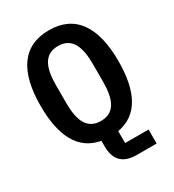

<svg xmlns="http://www.w3.org/2000/svg" viewBox="-210 -828 1021 1128"><g transform="rotate(-30 300.0 -263.5)"><path d="M516 88H357V7C500 -18 564 -145 564 -349C564 -577 481 -710 300 -710C118 -710 36 -577 36 -349C36 -145 100 -18 243 7V46C243 129 282 183 381 183H516ZM300 -95C207 -95 175 -169 175 -289V-409C175 -529 207 -603 300 -603C393 -603 425 -529 425 -409V-290C425 -169 393 -95 300 -95Z"/></g></svg>

Font: IBM Mono SemiBold
Style: Regular
Weight: 600
Monospace: yes
Designer: Mike Abbink, Paul van der Laan, Pieter van Rosmalen
Foundry: Bold Monday
Version: Version 2.3